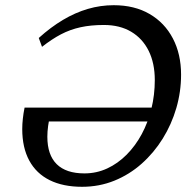

<svg xmlns="http://www.w3.org/2000/svg" viewBox="-20 -707 722 738"><path d="M74.5 -293.5H598L580.5 -240H139.5L174 -270Q168 -245.5 165 -223.2Q162 -201 162 -181.5Q162 -111.5 198 -76Q234 -40.5 304.5 -40.5Q351 -40.5 392 -59.5Q433 -78.5 466.8 -112.5Q500.5 -146.5 524.8 -191.5Q549 -236.5 562 -289.5Q575 -342.5 575 -399Q575 -464 551.5 -511.5Q528 -559 484.2 -585Q440.5 -611 379.5 -611Q329 -611 289.2 -602.2Q249.5 -593.5 214.2 -575Q179 -556.5 141.5 -527L129 -561Q175 -602.5 222 -630.5Q269 -658.5 317.8 -672.8Q366.5 -687 417 -687Q497 -687 555 -653.2Q613 -619.5 644.5 -559.2Q676 -499 676 -420Q676 -354.5 657.8 -291.8Q639.5 -229 605.5 -174.2Q571.5 -119.5 524.5 -77.8Q477.5 -36 419.5 -12.5Q361.5 11 295.5 11Q222.5 11 171 -14.5Q119.5 -40 92.5 -89.8Q65.5 -139.5 65.5 -211Q65.5 -230 67.8 -250.8Q70 -271.5 74.5 -293.5Z"/></svg>

Font: Newsreader 16pt 16pt Medium
Style: Italic
Weight: 500
Italic angle: -17°
Version: Version 1.003